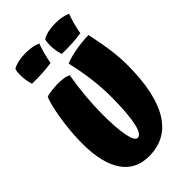

<svg xmlns="http://www.w3.org/2000/svg" viewBox="-289 -1005 1182 1182"><g transform="rotate(-45 302.0 -414.0)"><path d="M535 -712Q557 -608 565.5 -540Q574 -472 574 -412Q574 -170 497.5 -45Q421 80 271 80Q155 80 95 -9Q35 -98 35 -265Q35 -368 53 -478Q71 -588 90 -622Q109 -627 136.5 -630.5Q164 -634 190 -634Q221 -634 243.5 -630Q266 -626 278 -619Q264 -538 257 -457.5Q250 -377 250 -305Q250 -185 263.5 -117.5Q277 -50 302 -50Q333 -50 349 -127.5Q365 -205 365 -350Q365 -422 355 -503Q345 -584 324 -674Q363 -691 424 -701.5Q485 -712 535 -712ZM184 -908Q214 -908 240 -903Q266 -898 284 -889Q275 -868 264 -827.5Q253 -787 248 -756Q214 -750 172 -747.5Q130 -745 77 -746Q70 -768 66.5 -790Q63 -812 63 -833Q63 -849 64.5 -861Q66 -873 69 -883Q92 -896 120.5 -902Q149 -908 184 -908ZM443 -908Q473 -908 499 -903Q525 -898 543 -889Q534 -868 523 -827.5Q512 -787 507 -756Q473 -750 431 -747.5Q389 -745 336 -746Q329 -768 325.5 -790Q322 -812 322 -833Q322 -849 323.5 -861Q325 -873 328 -883Q351 -896 379.5 -902Q408 -908 443 -908Z"/></g></svg>

Font: Atma
Style: Bold
Weight: 700
Designer: Gregori Vincens, Jeremie Hornus, Riccardo Olocco, Yoann Minet.
Foundry: black foundry
Version: Version 1.102;PS 1.100;hotconv 1.0.86;makeotf.lib2.5.63406